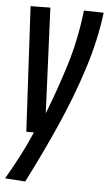

<svg xmlns="http://www.w3.org/2000/svg" viewBox="-58 -580 471 832"><g transform="rotate(5 177.5 -164.0)"><path d="M273 -544 359 -542Q344 -421 304 -296Q264 -171 207.5 -43Q151 85 84 216L-4 210Q28 155 54.5 104Q81 53 103 1H70L41 -543L127 -544L147 -86Q189 -193 223.5 -304Q258 -415 273 -544Z"/></g></svg>

Font: Georama Condensed Medium
Style: Italic
Weight: 500
Width: 3
Italic angle: -9°
Designer: Jean-Baptiste Levee
Foundry: Production Type
Version: Version 1.000